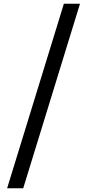

<svg xmlns="http://www.w3.org/2000/svg" viewBox="-20 -824 465 1025"><path d="M321 -804H407L104 181H18Z"/></svg>

Font: Source Han Serif SC Heavy
Style: Regular
Weight: 900
Designer: Ryoko NISHIZUKA  (kana & ideographs); Frank Grießhammer (Latin, Greek & Cyrillic); Wenlong ZHANG  (bopomofo); Sandoll Co
Foundry: Adobe Systems Incorporated
Version: Version 1.001 October 20, 2017